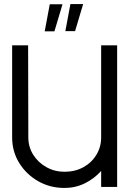

<svg xmlns="http://www.w3.org/2000/svg" viewBox="-20 -924 649 949"><path d="M480 -700H559V0H480V-79Q446 -41 399.5 -18Q353 5 299 5Q227 5 168.5 -28.5Q110 -62 75 -118.5Q40 -175 40 -245V-700H119L120 -245Q120 -198 144 -159.5Q168 -121 209 -98Q250 -75 299 -75Q351 -75 392 -97.5Q433 -120 456.5 -159Q480 -198 480 -245ZM201 -769H249L289 -903H226ZM303 -770H351L391 -904H328Z"/></svg>

Font: Kulim Park
Style: Regular
Weight: 400
Designer: Noponies / Dale Sattler
Foundry: Noponies
Version: Version 1.000; ttfautohint (v1.8.3)